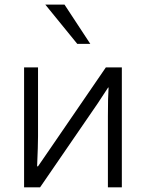

<svg xmlns="http://www.w3.org/2000/svg" viewBox="-20 -801 624 821"><path d="M83 0V-512.7H142.6V-218.8Q142.6 -179.7 138.7 -89.8H142.6L194.3 -165L432.6 -512.7H501V0H441.4V-303.7Q441.4 -387.7 444.3 -426.8H442.4L397.5 -358.4L151.4 0ZM173.8 -781.2H255.9L366.2 -613.3H310.5Z"/></svg>

Font: Gothic A1 Light
Style: Regular
Weight: 300
Version: Version 2.50